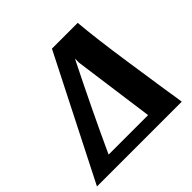

<svg xmlns="http://www.w3.org/2000/svg" viewBox="-235 -820 980 980"><g transform="rotate(-45 255.0 -330.0)"><path d="M528 -104Q542 -19 544 0H-68L267 -660H453Q463 -541 492.5 -342Q522 -143 528 -104ZM89 -73H374L314 -512V-541Q187 -287 89 -73Z"/></g></svg>

Font: Sansita
Style: Bold Italic
Weight: 700
Italic angle: -11°
Designer: Pablo Cosgaya
Foundry: Omnibus-Type
Version: Version 1.006